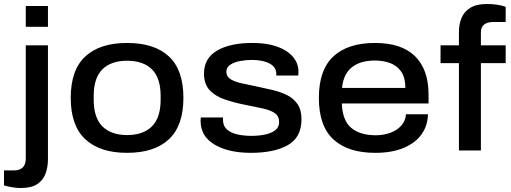

<svg xmlns="http://www.w3.org/2000/svg" viewBox="-59 -753 2560 961"><path d="M70 -619V-723H181V-619ZM45 188Q23 188 0 184Q-23 180 -39 175V100H10Q70 100 70 40V-526H181V44Q181 83 169 116Q157 149 127.5 168.5Q98 188 45 188Z M577 12Q441 12 368 -56Q295 -124 295 -263Q295 -403 368 -470.5Q441 -538 577 -538Q714 -538 786.5 -470.5Q859 -403 859 -263Q859 -124 786.5 -56Q714 12 577 12ZM577 -77Q658 -77 701.5 -120.5Q745 -164 745 -254V-273Q745 -363 701.5 -406Q658 -449 577 -449Q497 -449 453.5 -406Q410 -363 410 -273V-254Q410 -164 453.5 -120.5Q497 -77 577 -77Z M1197 12Q1084 12 1014.5 -29.5Q945 -71 945 -148Q945 -152 945.5 -156.5Q946 -161 946 -165H1057Q1057 -162 1057 -159.5Q1057 -157 1057 -154Q1057 -123 1077 -105Q1097 -87 1130 -80Q1163 -73 1200 -73Q1236 -73 1267.5 -79.5Q1299 -86 1318.5 -101Q1338 -116 1338 -142Q1338 -172 1316 -187Q1294 -202 1254.5 -210.5Q1215 -219 1165 -229Q1110 -240 1064 -256Q1018 -272 990 -302Q962 -332 962 -385Q962 -461 1027 -499.5Q1092 -538 1204 -538Q1311 -538 1373 -498Q1435 -458 1435 -393Q1435 -382 1434 -375H1324V-382Q1324 -417 1290.5 -435Q1257 -453 1202 -453Q1172 -453 1142.5 -447.5Q1113 -442 1093.5 -429Q1074 -416 1074 -394Q1074 -370 1094.5 -357Q1115 -344 1148.5 -336.5Q1182 -329 1222 -321Q1264 -312 1305 -302.5Q1346 -293 1378.5 -276.5Q1411 -260 1430.5 -231.5Q1450 -203 1450 -156Q1450 -65 1381.5 -26.5Q1313 12 1197 12Z M1819 12Q1683 12 1610 -55Q1537 -122 1537 -263Q1537 -403 1609.5 -470.5Q1682 -538 1818 -538Q1951 -538 2018.5 -471.5Q2086 -405 2086 -279V-235H1652Q1655 -150 1699 -113Q1743 -76 1822 -76Q1861 -76 1895 -88.5Q1929 -101 1950 -125Q1971 -149 1973 -181H2083Q2082 -125 2051.5 -81.5Q2021 -38 1962 -13Q1903 12 1819 12ZM1653 -313H1970Q1970 -364 1949.5 -394Q1929 -424 1894.5 -437Q1860 -450 1817 -450Q1745 -450 1702.5 -416.5Q1660 -383 1653 -313Z M2238 0V-437H2146V-526H2238V-593Q2238 -631 2251 -663Q2264 -695 2295 -714Q2326 -733 2378 -733Q2432 -733 2472 -719V-643H2412Q2348 -643 2348 -591V-526H2472V-437H2348V0Z"/></svg>

Font: Archivo SemiExpanded Medium
Style: Regular
Weight: 500
Width: 6
Designer: Hector Gatti
Foundry: Omnibus-Type
Version: Version 2.001; ttfautohint (v1.8.3)